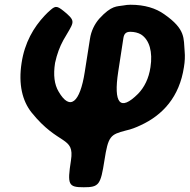

<svg xmlns="http://www.w3.org/2000/svg" viewBox="-20 -556 799 809"><path d="M262 -498C222 -532 216 -534 193 -514C185 -507 176 -499 168 -490C122 -441 84 -377 71 -291C57 -201 74 -131 113 -82C227 60 295 16 279 120C263 223 268 233 333 233C397 233 404 223 420 120C436 17 445 11 510 -6C533 -11 553 -19 572 -28C666 -71 736 -148 755 -273C759 -297 760 -319 758 -340C753 -394 764 -432 672 -496C637 -521 590 -536 530 -536C520 -536 510 -535 500 -533C473 -528 451 -535 398 -477C379 -455 364 -426 359 -392L337 -252C317 -124 275 -87 227 -170C209 -200 204 -240 212 -291C220 -328 232 -360 247 -387C288 -459 301 -463 262 -498ZM529 -422C546 -422 562 -418 574 -411C610 -388 624 -337 614 -273C607 -225 588 -188 562 -161C485 -84 458 -122 478 -253L500 -396C503 -414 511 -422 529 -422Z"/></svg>

Font: Asimov Print
Style: AIt
Weight: 500
Designer: Google
Version: Version 2.000980: 2014